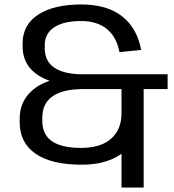

<svg xmlns="http://www.w3.org/2000/svg" viewBox="-20 -728 777 858"><path d="M345 8Q210 8 139 -41Q68 -90 68 -182V-198Q68 -267 113.5 -314Q159 -361 243 -378V-356Q165 -372 123 -414Q81 -456 81 -521V-534Q81 -617 150.5 -662.5Q220 -708 344 -708Q457 -708 524.5 -656Q592 -604 611 -505L514 -495Q501 -563 457.5 -598.5Q414 -634 343 -634Q264 -634 222 -606Q180 -578 180 -526V-512Q180 -454 223.5 -425Q267 -396 352 -396H729V-330H352Q262 -330 215.5 -298Q169 -266 169 -203V-188Q169 -127 212 -97Q255 -67 344 -67Q400 -67 440 -85Q480 -103 501.5 -138Q523 -173 523 -222H609Q609 -151 577 -99Q545 -47 486 -19.5Q427 8 345 8ZM622 -363V110H523V-363Z"/></svg>

Font: Pathway Extreme 28pt Medium
Style: Regular
Weight: 500
Designer: Eduardo Rodriguez Tunni
Foundry: Eduardo Rodriguez Tunni
Version: Version 1.001;gftools[0.9.26]